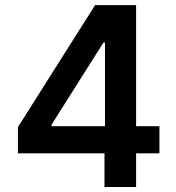

<svg xmlns="http://www.w3.org/2000/svg" viewBox="-20 -748 706 768"><path d="M51.8 -134.8V-239.7L360.4 -727.5H524.4V-243.2H617.7V-134.8H524.4V0H397.9V-134.8ZM399.9 -243.2V-578.1H394L186 -249V-243.2Z"/></svg>

Font: Inter Semi Bold
Style: Regular
Weight: 600
Designer: Rasmus Andersson
Foundry: rsms
Version: Version 4.000;git-e0f93cc